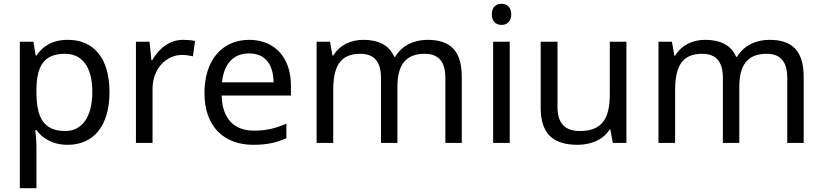

<svg xmlns="http://www.w3.org/2000/svg" viewBox="-20 -757 4358 1017"><path d="M340 -546C253 -546 205 -509 173 -463H169L157 -536H85V240H173V20C173 -5 169 -45 167 -68H173C204 -26 256 10 339 10C472 10 560 -86 560 -269C560 -454 472 -546 340 -546ZM324 -472C423 -472 469 -392 469 -270C469 -150 423 -63 326 -63C209 -63 173 -137 173 -269V-286C175 -411 215 -472 324 -472Z M950 -546C875 -546 820 -497 786 -438H782L772 -536H700V0H788V-286C788 -394 861 -466 944 -466C962 -466 985 -463 1002 -459L1013 -540C995 -544 970 -546 950 -546Z M1300 -546C1158 -546 1063 -440 1063 -264C1063 -85 1168 10 1321 10C1394 10 1442 -1 1497 -25V-102C1441 -78 1393 -65 1325 -65C1218 -65 1157 -130 1154 -251H1521V-304C1521 -450 1437 -546 1300 -546ZM1299 -474C1388 -474 1428 -412 1429 -321H1156C1165 -417 1215 -474 1299 -474Z M2245 -546C2175 -546 2109 -517 2073 -456H2068C2042 -517 1986 -546 1904 -546C1840 -546 1779 -519 1746 -463H1741L1728 -536H1657V0H1745V-278C1745 -403 1780 -472 1888 -472C1963 -472 1998 -429 1998 -345V0H2085V-296C2085 -410 2126 -472 2230 -472C2304 -472 2339 -429 2339 -345V0H2426V-349C2426 -487 2366 -546 2245 -546Z M2637 -737C2608 -737 2585 -720 2585 -681C2585 -643 2608 -625 2637 -625C2664 -625 2688 -643 2688 -681C2688 -720 2664 -737 2637 -737ZM2680 -536H2592V0H2680Z M3298 -536H3210V-257C3210 -132 3171 -63 3052 -63C2971 -63 2933 -105 2933 -191V-536H2844V-185C2844 -49 2910 10 3039 10C3108 10 3174 -15 3209 -71H3213L3226 0H3298Z M4056 -546C3986 -546 3920 -517 3884 -456H3879C3853 -517 3797 -546 3715 -546C3651 -546 3590 -519 3557 -463H3552L3539 -536H3468V0H3556V-278C3556 -403 3591 -472 3699 -472C3774 -472 3809 -429 3809 -345V0H3896V-296C3896 -410 3937 -472 4041 -472C4115 -472 4150 -429 4150 -345V0H4237V-349C4237 -487 4177 -546 4056 -546Z"/></svg>

Font: Noto Sans Cypriot
Style: Regular
Weight: 400
Designer: Monotype Design Team
Foundry: Monotype Imaging Inc.
Version: Version 2.002